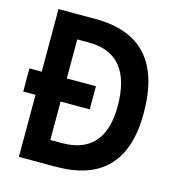

<svg xmlns="http://www.w3.org/2000/svg" viewBox="-104 -782 794 870"><g transform="rotate(15 293.0 -346.5)"><path d="M5.9 -291H63.5V0H236.3C451.7 0 558.6 -111.8 558.6 -336.9C558.6 -575.7 451.7 -693.4 236.3 -693.4H63.5V-399.4H5.9ZM181.2 -110.8V-291H317.9V-399.4H181.2V-582.5H236.3C369.6 -582.5 436.5 -499.5 436.5 -336.9C436.5 -188 369.6 -110.8 236.3 -110.8Z"/></g></svg>

Font: Cascadia Mono SemiBold
Style: Regular
Weight: 600
Monospace: yes
Designer: Aaron Bell
Foundry: Saja Typeworks
Version: Version 2404.023